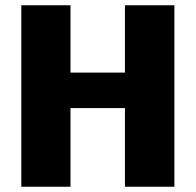

<svg xmlns="http://www.w3.org/2000/svg" viewBox="-20 -710 744 730"><path d="M248 -690V0H61V-690ZM466 -434V-299H240V-434ZM643 -690V0H455V-690Z"/></svg>

Font: Exo 2 ExtraBold
Style: Regular
Weight: 800
Designer: Natanael Gama
Foundry: Natanael Gama
Version: Version 2.010